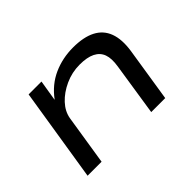

<svg xmlns="http://www.w3.org/2000/svg" viewBox="-94 -732 960 960"><g transform="rotate(-45 386.0 -252.5)"><path d="M74 0 153 -496H244L226 -386H227Q272 -447 336.5 -476Q401 -505 476 -505Q550 -505 596.5 -481Q643 -457 661 -408.5Q679 -360 668 -287L623 0H524L567 -279Q575 -329 564 -359.5Q553 -390 522 -405.5Q491 -421 439 -421Q384 -421 335 -398.5Q286 -376 254 -341.5Q222 -307 215 -266L173 0Z"/></g></svg>

Font: Nunito Sans 7pt Expanded
Style: Italic
Weight: 400
Width: 7
Italic angle: -9°
Designer: Vernon Adams
Foundry: Vernon Adams
Version: Version 3.101;gftools[0.9.27]